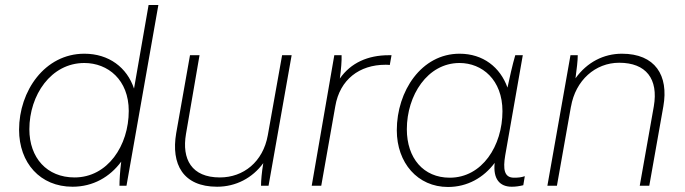

<svg xmlns="http://www.w3.org/2000/svg" viewBox="-20 -740 2728 765"><path d="M456 0H484L611 -720H572L514 -387C486 -471 414 -526 316 -526C158 -526 56 -377 56 -223C56 -91 140 4 269 4C351 4 418 -35 463 -96C458 -58 456 -20 456 0ZM316 -489C410 -489 493 -422 493 -298C493 -160 409 -33 277 -33C167 -33 97 -111 97 -225C97 -361 183 -489 316 -489Z M845 4C920 4 986 -31 1029 -90C1023 -54 1020 -21 1020 0H1050L1142 -520H1104L1047 -201C1028 -95 950 -33 856 -33C743 -33 704 -106 721 -206L775 -520H737L682 -209C661 -86 709 4 845 4Z M1222 0H1260L1316 -317C1334 -423 1412 -482 1516 -482C1522 -482 1528 -482 1533 -481L1540 -520H1529C1446 -520 1378 -490 1334 -427C1339 -463 1342 -499 1341 -520H1312Z M2019 4C2035 4 2048 2 2065 -2L2071 -38C2056 -33 2045 -32 2028 -32C1988 -32 1984 -67 1993 -121L2063 -520H2033C2022 -483 2009 -424 2002 -391C1973 -472 1905 -526 1811 -526C1659 -526 1561 -377 1561 -221C1561 -91 1644 5 1765 5C1842 5 1907 -32 1951 -91C1944 -27 1971 4 2019 4ZM1811 -489C1901 -489 1982 -422 1982 -297C1982 -159 1901 -32 1772 -32C1667 -32 1601 -110 1601 -225C1601 -360 1683 -489 1811 -489Z M2161 0H2199L2255 -316V-315C2273 -420 2352 -490 2447 -490C2554 -490 2604 -426 2585 -316L2529 0H2567L2623 -316C2645 -440 2590 -526 2458 -526C2385 -526 2319 -492 2273 -428C2278 -466 2282 -498 2282 -520H2253Z"/></svg>

Font: Fixel Text 20240404 ExtraLight
Style: Italic
Weight: 200
Width: 4
Italic angle: -10°
Designer: AlfaBravo + MacPaw
Foundry: Kyrylo Tkachov, Marchela Mozhyna, Serhii Makarenko, Maria Weinstein, Zakhar Kryvoshyya
Version: Version 1.211;Glyphs 3.2 (3225)